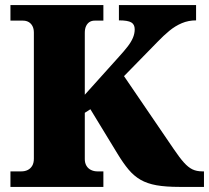

<svg xmlns="http://www.w3.org/2000/svg" viewBox="-20 -734 821 754"><path d="M21 0V-61H64Q78 -61 89 -66.5Q100 -72 106.5 -83Q113 -94 113 -111V-606Q113 -621 107.5 -631.5Q102 -642 92.5 -647.5Q83 -653 70 -653H21V-714H386V-653H352Q340 -653 331.5 -647.5Q323 -642 318 -631.5Q313 -621 313 -605V-362L447 -511Q468 -534 481.5 -551.5Q495 -569 502 -585.5Q509 -602 509 -619Q509 -638 495.5 -646Q482 -654 447 -654V-714H750V-654Q720 -654 694 -643Q668 -632 645 -613Q622 -594 599 -570L467 -435L662 -149Q685 -115 702 -96Q719 -77 735.5 -69Q752 -61 775 -61H781V0H685Q631 0 594.5 -6.5Q558 -13 532 -28Q506 -43 485 -68Q464 -93 441 -131L335 -305L313 -291V-109Q313 -94 319.5 -83Q326 -72 337.5 -66.5Q349 -61 362 -61H386V0Z"/></svg>

Font: Noto Serif Bengali Black
Style: Regular
Weight: 900
Version: Version 2.003